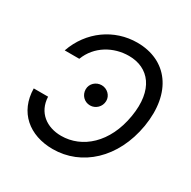

<svg xmlns="http://www.w3.org/2000/svg" viewBox="-165 -897 1059 1066"><g transform="rotate(30 364.5 -363.5)"><path d="M138.8 -229.4H46.9C48.7 -78.8 155.9 9.9 305.8 9.9C490.8 9.9 646.3 -130 684.7 -357.6C723 -591.3 608.7 -737.2 418.7 -737.2C272 -737.2 141.7 -646 90.2 -498.2H183.6C221.2 -596.9 317.1 -650.2 415.5 -650.2C543 -650.2 625.7 -552.9 595.2 -369.7C564.3 -180.8 443.2 -77.1 309.7 -77.1C217.3 -77.1 142.8 -130.3 138.8 -229.4ZM299 -369.3C299.4 -332.7 327.1 -303.6 364.3 -303.6C399.9 -303.6 429.7 -332.7 430.4 -369.3C431.5 -404.5 400.9 -433.6 365.4 -433.6C329.5 -433.6 298.7 -405.9 299 -369.3Z"/></g></svg>

Font: Margiela Sans Text
Style: Italic
Weight: 400
Italic angle: -9.39999°
Designer: Stefan Endress, Andreas Faust
Version: Version 1.100;FEAKit 1.0